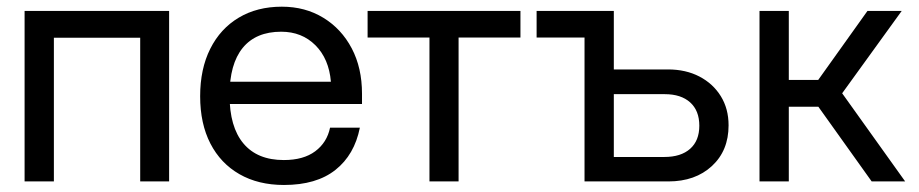

<svg xmlns="http://www.w3.org/2000/svg" viewBox="-20 -532 2696 563"><path d="M52.1 -500V0H138V-421.3H391.1V0H475.9V-500Z M566.9 -249.8Q566.9 -169.4 596.9 -111.1Q626.9 -52.9 682.1 -21.3Q737.4 10.4 812.7 10.4Q907.9 10.4 963.6 -33.8Q1019.4 -78 1035.2 -157.6H947.8Q938.8 -114.1 904.3 -88.4Q869.8 -62.7 812.2 -62.7Q734.6 -62.7 693.9 -111.2Q653.1 -159.7 653.1 -253Q653.1 -344.1 691.7 -391.6Q730.4 -439 804.6 -439Q865.1 -439 904.9 -399.3Q944.6 -359.5 950.3 -292.4H645.9V-227.1H1041.5V-257.3Q1041.5 -332.9 1011.4 -390.2Q981.2 -447.5 928.1 -479.9Q875 -512.4 806.4 -512.4Q734 -512.4 680.1 -480.2Q626.1 -448 596.5 -388.9Q566.9 -329.9 566.9 -249.8Z M1506.1 -500H1057.9V-422H1239.3V0H1324.7V-422H1506.1Z M1694 0H1939.9Q2018.6 0 2067.5 -45.1Q2116.4 -90.2 2116.4 -164.4Q2116.4 -213.2 2093.6 -250Q2070.9 -286.7 2030.9 -307.6Q1990.9 -328.4 1938.6 -328.4H1779.9V-500H1553.5V-422H1694ZM1779.9 -71.7V-255.9H1929.3Q1977 -255.9 2003.8 -231.7Q2030.6 -207.5 2030.6 -163.4Q2030.6 -119.4 2003.6 -95.6Q1976.7 -71.7 1927.8 -71.7Z M2351.4 -258.6 2523.7 -500H2624.1L2444.7 -251.9L2445.5 -264L2634.2 0H2536ZM2207.1 -500H2293V-297.7H2407.2L2406.6 -219H2293V0H2207.1Z"/></svg>

Font: Overused Grotesk Light
Style: Regular
Weight: 300
Designer: RandomMaerks
Version: Version 0.005